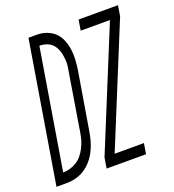

<svg xmlns="http://www.w3.org/2000/svg" viewBox="-174 -839 856 943"><g transform="rotate(-20 254.5 -367.5)"><path d="M-40 0 81 -735H127Q153 -735 177.5 -725.5Q202 -716 219 -699Q236 -682 245.5 -658Q255 -634 258.5 -608.5Q262 -583 260.5 -556.5Q259 -530 255 -503L204 -197Q200 -173 193 -149Q186 -125 174.5 -102.5Q163 -80 146 -60Q129 -40 107 -26Q85 -12 61 -6Q37 0 13 0ZM15 -55Q33 -55 51 -60Q69 -65 86 -75.5Q103 -86 115.5 -101.5Q128 -117 137 -134.5Q146 -152 151.5 -170Q157 -188 160 -206L210 -512Q213 -526 214.5 -541Q216 -556 215 -570Q214 -584 211.5 -598Q209 -612 204 -624.5Q199 -637 191 -648Q183 -659 171.5 -666Q160 -673 146 -676.5Q132 -680 118 -680ZM222 0 231 -55 487 -680H334L343 -735H549L540 -680L284 -55H437L428 0Z"/></g></svg>

Font: Iosevka Light Oblique
Style: Regular
Weight: 300
Italic angle: -9°
Monospace: yes
Designer: Belleve Invis
Foundry: Belleve Invis
Version: Version 32.5.0; ttfautohint (v1.8.4)